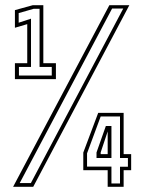

<svg xmlns="http://www.w3.org/2000/svg" viewBox="-20 -720 550 740"><path d="M37.5 -415V-476.5H85V-627L37.5 -613V-681L106.5 -700H147V-476.5H195.5V-415ZM53 -429H179.5V-462H132.5V-686H109.5L52 -669.5V-632.5L99.5 -648V-462H53ZM30.5 0 401.5 -700H478.5L108 0ZM56 -14.5H99L455 -687H412ZM395 0V-64H301V-132L358.5 -285H456.5V-126H485.5V-64H456.5V0ZM368 -126H395V-218H396.5L368 -132.5ZM409.5 -13H442.5V-77.5H473V-111H442.5V-271H368L315.5 -129V-78H409.5ZM352 -111V-132.5L388 -234.5H409.5V-111Z"/></svg>

Font: Tourney Light
Style: Regular
Weight: 300
Version: Version 1.015